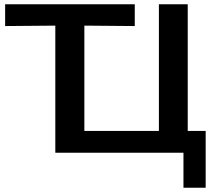

<svg xmlns="http://www.w3.org/2000/svg" viewBox="-20 -715 1031 899"><path d="M4 -593V-695H611V-593L375 -595V-102H724V-695H859V-102H943V164H839V0H239V-595Z"/></svg>

Font: Coval
Style: Bold
Weight: 700
Foundry: Context Ltd
Version: Version 001.000